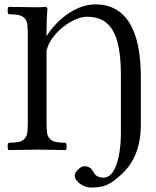

<svg xmlns="http://www.w3.org/2000/svg" viewBox="-20 -678 708 870"><path d="M618.2 -112.8Q618.2 35.6 525.9 116.2L511.2 128.9Q483.4 152.8 457.5 162.4Q431.6 171.9 394 171.9Q366.7 171.9 342.8 154.8Q318.8 137.7 318.8 118.2Q318.8 104.5 334 89.8Q349.1 75.2 362.8 75.2Q373.5 75.2 381.6 79.1Q389.6 83 393.1 86.7Q396.5 90.3 401.6 98.6Q406.7 106.9 408.2 108.9Q421.4 127 449.2 127Q485.4 127 506.6 70.6Q527.8 14.2 527.8 -81.1V-338.9Q527.8 -476.1 491.7 -539.1Q455.6 -602.1 376 -602.1Q340.3 -602.1 299.1 -578.4Q257.8 -554.7 227.5 -518.3Q197.3 -481.9 190.9 -446.8V-122.1Q190.9 -91.3 193.4 -75.4Q195.8 -59.6 206.1 -48.8Q216.3 -38.1 231.9 -34.9Q247.6 -31.7 277.8 -30.8Q282.2 -26.4 282.2 -14.4Q282.2 -2.4 277.8 2Q189.9 0 165 0H148.9Q116.7 0 19 2Q14.6 -2.4 14.6 -14.4Q14.6 -26.4 19 -30.8Q49.3 -31.7 64.9 -34.9Q80.6 -38.1 90.8 -48.8Q101.1 -59.6 103.5 -75.4Q106 -91.3 106 -122.1V-522.9Q106 -553.7 103.5 -569.6Q101.1 -585.4 90.8 -595.9Q80.6 -606.4 64.9 -609.6Q49.3 -612.8 19 -613.8Q14.6 -618.2 14.6 -630.4Q14.6 -642.6 19 -647Q118.7 -645 147.9 -645H161.1Q166.5 -645 182.1 -647Q194.8 -647 194.8 -637.2Q190.9 -593.3 190.9 -532.2V-514.2Q232.9 -579.6 293.2 -618.9Q353.5 -658.2 412.1 -658.2Q514.2 -658.2 566.2 -575Q618.2 -491.7 618.2 -329.1Z"/></svg>

Font: Common Serif
Style: Regular
Weight: 400
Designer: Philipp H. Poll, Khaled Hosny
Foundry: Stefan Peev, Context Ltd.
Version: Version 1.026